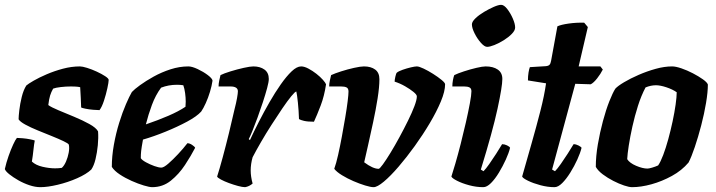

<svg xmlns="http://www.w3.org/2000/svg" viewBox="-30 -775 2964 795"><path d="M137 0Q116 0 92 -8Q68 -16 46 -28.5Q24 -41 8.5 -53.5Q-7 -66 -10 -75Q-4 -102 5.5 -129Q15 -156 24.5 -176.5Q34 -197 40 -204Q48 -204 64.5 -202.5Q81 -201 95.5 -198Q110 -195 114 -193Q111 -179 108.5 -154.5Q106 -130 102 -106Q118 -91 146 -84.5Q174 -78 198 -78Q214 -78 226 -80Q236 -89 243.5 -106.5Q251 -124 254.5 -143Q258 -162 255 -176Q253 -181 233 -190.5Q213 -200 184.5 -211.5Q156 -223 126.5 -235Q97 -247 75 -259Q53 -271 47 -281Q47 -293 50 -319Q53 -345 60 -373.5Q67 -402 79 -421Q87 -428 109.5 -441Q132 -454 163.5 -467.5Q195 -481 230.5 -490.5Q266 -500 301 -500Q311 -500 330.5 -494Q350 -488 370.5 -478.5Q391 -469 405.5 -459.5Q420 -450 420 -444Q420 -435 414.5 -409.5Q409 -384 400.5 -358Q392 -332 382 -319Q372 -319 355 -320.5Q338 -322 323.5 -325Q309 -328 306 -330Q305 -353 304.5 -368.5Q304 -384 302 -414Q293 -416 282.5 -416.5Q272 -417 264 -417Q243 -417 221.5 -414.5Q200 -412 190 -408Q182 -394 177.5 -379.5Q173 -365 170 -340Q182 -331 212 -318.5Q242 -306 277 -291.5Q312 -277 340 -261.5Q368 -246 376 -231Q378 -204 375 -173.5Q372 -143 365.5 -116Q359 -89 348 -73Q328 -54 289.5 -37Q251 -20 209 -10Q167 0 137 0Z M600 0Q589 0 565.5 -7Q542 -14 515 -26Q488 -38 465.5 -53Q443 -68 433 -84Q433 -128 441.5 -175.5Q450 -223 463.5 -266.5Q477 -310 491.5 -343.5Q506 -377 516 -394Q526 -405 550 -422.5Q574 -440 606.5 -458Q639 -476 676 -488Q713 -500 750 -500Q765 -500 788.5 -489Q812 -478 830.5 -464Q849 -450 850 -441Q847 -420 839.5 -395Q832 -370 822 -348Q812 -326 803 -313Q785 -293 745 -271.5Q705 -250 656 -230Q607 -210 562 -197Q556 -164 554.5 -150Q553 -136 553 -120Q558 -112 574.5 -103Q591 -94 609 -87.5Q627 -81 638 -81Q648 -81 667 -97.5Q686 -114 707.5 -137Q729 -160 746 -182Q755 -182 765.5 -175Q776 -168 778 -163Q761 -130 736 -92Q711 -54 677.5 -27Q644 0 600 0ZM574 -260Q624 -277 667 -295.5Q710 -314 738 -333Q739 -344 739 -354Q739 -371 736.5 -389.5Q734 -408 729 -422Q722 -423 716 -423.5Q710 -424 703 -424Q668 -424 637 -412Q614 -381 599 -340.5Q584 -300 574 -260Z M985 0Q974 0 955.5 -5Q937 -10 918 -17Q899 -24 885 -31.5Q871 -39 869 -44Q879 -75 892 -123Q905 -171 918 -224Q931 -277 941 -322Q948 -349 951.5 -369Q955 -389 955 -397Q955 -417 924 -417H875Q875 -429 878 -442.5Q881 -456 883 -464Q897 -471 924.5 -479.5Q952 -488 979 -494Q1006 -500 1019 -500Q1047 -500 1065 -487Q1083 -474 1083 -448Q1083 -436 1076 -410Q1069 -384 1058.5 -352Q1048 -320 1036.5 -288.5Q1025 -257 1015 -232.5Q1005 -208 1000 -199L1005 -195Q1021 -230 1042 -271Q1063 -312 1086 -352Q1109 -392 1132.5 -425.5Q1156 -459 1177.5 -479.5Q1199 -500 1217 -500Q1230 -500 1247 -491Q1264 -482 1280 -469.5Q1296 -457 1307 -444.5Q1318 -432 1320 -426Q1313 -378 1298 -338.5Q1283 -299 1270 -271Q1244 -271 1229 -274.5Q1214 -278 1208 -282Q1207 -316 1203.5 -350Q1200 -384 1197 -396Q1192 -396 1176 -376.5Q1160 -357 1139 -326Q1118 -295 1094.5 -258.5Q1071 -222 1050.5 -186.5Q1030 -151 1016 -124Q1008 -96 1008 -69Q1008 -44 1016 -15Q1002 -3 985 0Z M1517 0Q1505 0 1482 -7Q1459 -14 1433.5 -25Q1408 -36 1386 -49.5Q1364 -63 1354 -76Q1362 -98 1370 -133.5Q1378 -169 1385.5 -209.5Q1393 -250 1399.5 -288.5Q1406 -327 1409.5 -355.5Q1413 -384 1413 -396Q1413 -409 1405 -413Q1397 -417 1382 -417H1333Q1333 -429 1336 -442.5Q1339 -456 1341 -464Q1356 -471 1382.5 -479.5Q1409 -488 1436 -494Q1463 -500 1477 -500Q1506 -500 1523.5 -487Q1541 -474 1541 -447Q1541 -415 1533.5 -367.5Q1526 -320 1515 -269Q1504 -218 1494 -173.5Q1484 -129 1478 -103Q1514 -76 1538 -76Q1542 -76 1555.5 -94.5Q1569 -113 1587 -142.5Q1605 -172 1624 -207Q1643 -242 1659.5 -275.5Q1676 -309 1686 -335.5Q1696 -362 1696 -376Q1696 -383 1682 -394.5Q1668 -406 1647 -418Q1626 -430 1604 -437Q1604 -444 1607 -457.5Q1610 -471 1613 -474Q1620 -480 1637 -486Q1654 -492 1671 -496Q1688 -500 1696 -500Q1705 -500 1724 -491Q1743 -482 1763.5 -469Q1784 -456 1798.5 -444Q1813 -432 1813 -426Q1813 -397 1795.5 -355Q1778 -313 1749.5 -265Q1721 -217 1687.5 -170.5Q1654 -124 1620.5 -85Q1587 -46 1559.5 -23Q1532 0 1517 0Z M1971 0Q1942 0 1912.5 -8Q1883 -16 1862.5 -26.5Q1842 -37 1839 -44Q1845 -62 1855.5 -98Q1866 -134 1877.5 -179Q1889 -224 1899 -268Q1909 -312 1915.5 -347Q1922 -382 1922 -397Q1922 -409 1914 -413Q1906 -417 1892 -417H1843Q1843 -430 1845.5 -443.5Q1848 -457 1851 -464Q1865 -471 1891 -479.5Q1917 -488 1942.5 -494Q1968 -500 1981 -500Q2012 -500 2031 -487Q2050 -474 2050 -448Q2050 -417 2030 -324.5Q2010 -232 1961 -73L1972 -66Q1982 -76 1996 -96Q2010 -116 2024.5 -138.5Q2039 -161 2049 -178Q2059 -178 2069.5 -173Q2080 -168 2082 -163Q2077 -142 2064.5 -114.5Q2052 -87 2036 -60.5Q2020 -34 2003 -17Q1986 0 1971 0ZM1987 -581Q1976 -581 1961 -598Q1946 -615 1935 -637Q1924 -659 1924 -674Q1924 -685 1938.5 -699Q1953 -713 1974 -725.5Q1995 -738 2014.5 -746.5Q2034 -755 2045 -755Q2057 -755 2070.5 -737.5Q2084 -720 2093.5 -698Q2103 -676 2103 -661Q2103 -649 2089.5 -635Q2076 -621 2056 -608.5Q2036 -596 2017 -588.5Q1998 -581 1987 -581Z M2266 0Q2238 0 2208 -8Q2178 -16 2156.5 -26.5Q2135 -37 2132 -44Q2151 -111 2171 -181Q2191 -251 2207.5 -315.5Q2224 -380 2231 -430L2156 -442Q2156 -460 2158.5 -475Q2161 -490 2164 -497L2230 -501Q2241 -502 2245.5 -507Q2250 -512 2252 -524L2278 -666Q2293 -673 2325 -677.5Q2357 -682 2389 -681L2404 -663L2366 -500H2456L2466 -487Q2457 -469 2442.5 -450.5Q2428 -432 2416 -426L2352 -428L2256 -73L2268 -66Q2278 -76 2292 -96Q2306 -116 2320.5 -138.5Q2335 -161 2345 -178Q2355 -178 2365.5 -172.5Q2376 -167 2378 -163Q2373 -142 2360.5 -114.5Q2348 -87 2331.5 -60.5Q2315 -34 2298 -17Q2281 0 2266 0Z M2587 0Q2575 0 2554 -7Q2533 -14 2509.5 -26Q2486 -38 2466 -53Q2446 -68 2437 -84Q2437 -128 2445.5 -177.5Q2454 -227 2466.5 -273.5Q2479 -320 2493 -355.5Q2507 -391 2518 -408Q2528 -419 2554 -434.5Q2580 -450 2614.5 -465Q2649 -480 2685 -490Q2721 -500 2753 -500Q2768 -500 2791.5 -492Q2815 -484 2839 -471.5Q2863 -459 2880.5 -446.5Q2898 -434 2901 -425Q2901 -394 2893.5 -349Q2886 -304 2873.5 -256Q2861 -208 2847 -166.5Q2833 -125 2821 -102Q2793 -69 2752 -46.5Q2711 -24 2667.5 -12Q2624 0 2587 0ZM2651 -77Q2657 -77 2670.5 -81Q2684 -85 2695 -90Q2705 -104 2716 -133Q2727 -162 2737 -198.5Q2747 -235 2755 -272.5Q2763 -310 2767.5 -342Q2772 -374 2772 -393Q2755 -405 2729.5 -413.5Q2704 -422 2686 -422Q2665 -422 2643 -413Q2625 -379 2611.5 -336.5Q2598 -294 2588.5 -251Q2579 -208 2573.5 -172.5Q2568 -137 2567 -116Q2577 -100 2604 -88.5Q2631 -77 2651 -77Z"/></svg>

Font: Texturina ExtraBold
Style: Italic
Weight: 800
Italic angle: -11°
Designer: Guillermo Torres Carreño
Foundry: Omnibus-Type
Version: Version 1.002; ttfautohint (v1.8.3)